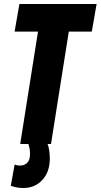

<svg xmlns="http://www.w3.org/2000/svg" viewBox="-20 -720 503 960"><path d="M34 209 53 103Q66 108 80 108Q101 108 115.5 94.5Q130 81 130 51Q130 35 128 23.5Q126 12 122 0H81L170 -562H53L77 -700H463L439 -562H324L235 0H218Q224 16 226.5 35Q229 54 229 73Q229 139 192 179.5Q155 220 97 220Q78 220 63 217Q48 214 34 209Z"/></svg>

Font: Georama Condensed ExtraBold
Style: Italic
Weight: 800
Width: 3
Italic angle: -9°
Designer: Jean-Baptiste Levee
Foundry: Production Type
Version: Version 1.000